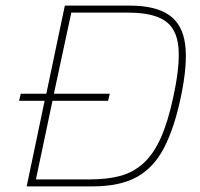

<svg xmlns="http://www.w3.org/2000/svg" viewBox="-20 -664 714 684"><path d="M75 0 139 -305H48L54 -330H145L211 -644H442Q533 -644 581.5 -611Q630 -578 639.5 -506.5Q649 -435 624 -317Q601 -208 564.5 -137.5Q528 -67 467.5 -33.5Q407 0 309 0ZM108 -25H303Q363 -25 409 -37.5Q455 -50 490.5 -82Q526 -114 552 -171Q578 -228 597 -317Q622 -431 615.5 -497Q609 -563 566 -591Q523 -619 437 -619H234L172 -330H371L365 -305H167Z"/></svg>

Font: Kanit Thin
Style: Italic
Weight: 250
Italic angle: -12°
Designer: Katatrad Team
Foundry: CadsonDemak
Version: Version 2.000; ttfautohint (v1.8.3)